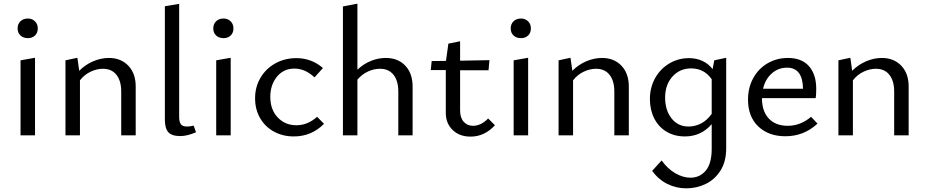

<svg xmlns="http://www.w3.org/2000/svg" viewBox="-20 -738 5049 1047"><path d="M76 -583Q76 -607 91.5 -622Q107 -637 132 -637Q155 -637 170.5 -622Q186 -607 186 -583Q186 -559 171 -544.5Q156 -530 132 -530Q107 -530 91.5 -544.5Q76 -559 76 -583ZM92 -409 171 -423V0H92Z M720 -266V0H641V-239Q641 -297 615 -330Q589 -363 541 -363Q508 -363 474 -347Q440 -331 416 -300V0H337V-409L402 -423L412 -352Q446 -386 488.5 -404Q531 -422 574 -422Q639 -422 679.5 -380Q720 -338 720 -266Z M879 -86V-704L957 -717V-101Q957 -74 966 -61Q975 -48 999 -48Q1017 -48 1036 -53L1049 -17Q1002 4 963 4Q917 4 898 -17Q879 -38 879 -86Z M1143 -583Q1143 -607 1158.5 -622Q1174 -637 1199 -637Q1222 -637 1237.5 -622Q1253 -607 1253 -583Q1253 -559 1238 -544.5Q1223 -530 1199 -530Q1174 -530 1158.5 -544.5Q1143 -559 1143 -583ZM1159 -409 1238 -423V0H1159Z M1371 -202Q1371 -264 1400.5 -314Q1430 -364 1481.5 -392.5Q1533 -421 1596 -421Q1679 -421 1741 -367L1695 -316Q1644 -364 1586 -364Q1526 -364 1490 -319.5Q1454 -275 1454 -210Q1454 -140 1494.5 -97.5Q1535 -55 1596 -55Q1658 -55 1709 -101L1747 -63Q1679 6 1582 6Q1522 6 1473.5 -20.5Q1425 -47 1398 -94.5Q1371 -142 1371 -202Z M2230 -266V0H2152V-239Q2152 -297 2126 -330Q2100 -363 2052 -363Q2019 -363 1986.5 -348Q1954 -333 1929 -304V0H1850V-703L1929 -718V-358Q1963 -390 2003 -406Q2043 -422 2084 -422Q2150 -422 2190 -380Q2230 -338 2230 -266Z M2679 -55Q2622 7 2546 7Q2486 7 2448.5 -29Q2411 -65 2411 -122V-356H2329L2334 -405L2412 -406L2425 -500L2489 -513V-407L2649 -410L2644 -355H2489V-136Q2489 -96 2508.5 -74Q2528 -52 2560 -52Q2603 -52 2642 -92Z M2765 -583Q2765 -607 2780.5 -622Q2796 -637 2821 -637Q2844 -637 2859.5 -622Q2875 -607 2875 -583Q2875 -559 2860 -544.5Q2845 -530 2821 -530Q2796 -530 2780.5 -544.5Q2765 -559 2765 -583ZM2781 -409 2860 -423V0H2781Z M3409 -266V0H3330V-239Q3330 -297 3304 -330Q3278 -363 3230 -363Q3197 -363 3163 -347Q3129 -331 3105 -300V0H3026V-409L3091 -423L3101 -352Q3135 -386 3177.5 -404Q3220 -422 3263 -422Q3328 -422 3368.5 -380Q3409 -338 3409 -266Z M3940 -423V71Q3940 143 3909 192Q3878 241 3828.5 265Q3779 289 3722 289Q3668 289 3620 265.5Q3572 242 3536 194L3588 137Q3621 183 3663 207Q3705 231 3745 231Q3796 231 3828.5 192.5Q3861 154 3861 73V-61Q3803 6 3715 6Q3658 6 3614.5 -20Q3571 -46 3547.5 -92.5Q3524 -139 3524 -198Q3524 -261 3552.5 -312Q3581 -363 3630 -392Q3679 -421 3737 -421Q3778 -421 3811 -405.5Q3844 -390 3866 -361L3875 -409ZM3861 -117V-306Q3820 -365 3749 -365Q3687 -365 3647 -320.5Q3607 -276 3607 -206Q3607 -137 3642 -92.5Q3677 -48 3735 -48Q3770 -48 3802.5 -64.5Q3835 -81 3861 -117Z M4438 -64Q4364 5 4263 5Q4171 5 4115 -48.5Q4059 -102 4059 -195Q4059 -260 4087.5 -312Q4116 -364 4166 -393Q4216 -422 4277 -422Q4352 -422 4391.5 -377Q4431 -332 4431 -254Q4431 -219 4428 -203H4135Q4135 -132 4172 -92Q4209 -52 4276 -52Q4345 -52 4403 -101ZM4141 -254H4359Q4357 -369 4272 -369Q4224 -369 4188.5 -337.5Q4153 -306 4141 -254Z M4935 -266V0H4856V-239Q4856 -297 4830 -330Q4804 -363 4756 -363Q4723 -363 4689 -347Q4655 -331 4631 -300V0H4552V-409L4617 -423L4627 -352Q4661 -386 4703.5 -404Q4746 -422 4789 -422Q4854 -422 4894.5 -380Q4935 -338 4935 -266Z"/></svg>

Font: Ysabeau Infant Medium
Style: Regular
Weight: 500
Designer: Christian Thalmann (Catharsis Fonts)
Version: Version 0.003